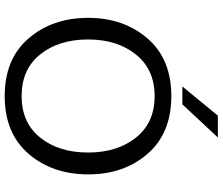

<svg xmlns="http://www.w3.org/2000/svg" viewBox="-85 -846 947 817"><g transform="rotate(90 388.5 -437.5)"><path d="M348 -740 472 -891H565L424 -740ZM56 -339Q56 -490 143.5 -591.5Q231 -693 389 -693Q547 -693 634.5 -592Q722 -491 722 -340Q722 -187 634.5 -85.5Q547 16 389 16Q231 16 143.5 -85.5Q56 -187 56 -339ZM389 -56Q502 -56 565.5 -135Q629 -214 629 -339Q629 -463 565.5 -542.5Q502 -622 389 -622Q276 -622 212 -542.5Q148 -463 148 -339Q148 -214 211.5 -135Q275 -56 389 -56Z"/></g></svg>

Font: Martel Sans
Style: Regular
Weight: 400
Designer: Dan Reynolds and Mathieu Réguer
Foundry: Dan Reynolds and Mathieu Réguer
Version: Version 1.001;PS 001.001;hotconv 1.0.70;makeotf.lib2.5.58329